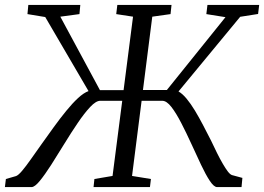

<svg xmlns="http://www.w3.org/2000/svg" viewBox="-54 -763 1077 783"><path d="M-34 0 -30 -33 11.5 -45Q21 -48.5 36.2 -66.5Q51.5 -84.5 71.5 -113Q91.5 -141.5 115 -174.5Q139.5 -209 165 -244.2Q190.5 -279.5 215.8 -310.5Q241 -341.5 264.2 -363Q287.5 -384.5 307 -391.5L130.5 -693.5L58 -705.5L61.5 -743H273.5L270 -705.5L192 -695L353.5 -395.5H450L488.5 -695L420 -705.5L424.5 -743H645.5L641.5 -705.5L567 -695L529 -396H626.5L865.5 -693L787.5 -705.5L792 -743H1003L998.5 -706L925.5 -694.5L674 -390Q690 -381 707 -360.5Q724 -340 740.8 -312.2Q757.5 -284.5 774 -253Q790.5 -221.5 806.5 -190Q819 -163.5 831.2 -138.8Q843.5 -114 854.8 -94.8Q866 -75.5 875.2 -63.5Q884.5 -51.5 892 -49L934.5 -37.5L931 0H831.5Q818.5 0 801.8 -25.2Q785 -50.5 766 -90.8Q747 -131 726.5 -176Q706 -221 685.2 -261.2Q664.5 -301.5 645 -326.8Q625.5 -352 607.5 -352H523.5L484.5 -45.5L561.5 -33L557.5 0H327.5L331 -33L405 -45.5L444.5 -352H355Q337.5 -352 313.8 -326.8Q290 -301.5 262.8 -261.2Q235.5 -221 208 -176Q180.5 -131 154.8 -90.8Q129 -50.5 108.2 -25.2Q87.5 0 74.5 0Z"/></svg>

Font: Merriweather 36pt Light
Style: Italic
Weight: 300
Italic angle: -7.8°
Version: Version 2.101